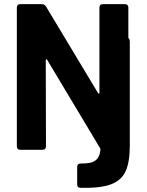

<svg xmlns="http://www.w3.org/2000/svg" viewBox="-20 -720 705 923"><path d="M601 -533Q604 -529 604 -518V-20Q604 60 583.5 104Q563 148 512.5 166.5Q462 185 368 183Q351 183 351 166V82Q351 66 369 66Q417 67 438 52Q459 37 463 0Q463 -4 461 -8L207 -432Q205 -436 202.5 -435Q200 -434 200 -430L201 -17Q201 0 184 0H78Q61 0 61 -17V-683Q61 -700 78 -700H181Q194 -700 201 -689L451 -273Q453 -269 455.5 -270Q458 -271 458 -275V-683Q458 -700 475 -700H580Q597 -700 597 -683V-540Q597 -537 601 -533Z"/></svg>

Font: Barlow
Style: Bold
Weight: 700
Designer: Jeremy Tribby
Foundry: Jeremy Tribby
Version: Version 1.101 August 23, 2024